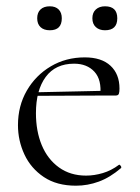

<svg xmlns="http://www.w3.org/2000/svg" viewBox="-20 -577 445 609"><path d="M221 12Q160 12 119 -15.5Q78 -43 57.5 -87Q37 -131 37 -180Q37 -241 65 -289.5Q93 -338 141 -366.5Q189 -395 249 -395Q302 -395 330.5 -368.5Q359 -342 359 -296Q359 -285 357 -279.5Q355 -274 347 -274H298Q303 -324 279.5 -349.5Q256 -375 215 -375Q156 -375 125 -333Q94 -291 94 -218Q94 -161 112.5 -116.5Q131 -72 167 -46Q203 -20 253 -20Q279 -20 306 -28Q333 -36 357 -54Q359 -56 362.5 -51.5Q366 -47 364 -44Q329 -14 293.5 -1Q258 12 221 12ZM81 -273 80 -284 310 -289V-274ZM138 -481Q119 -481 108.5 -491Q98 -501 98 -519Q98 -537 108.5 -547Q119 -557 138 -557Q156 -557 166 -547Q176 -537 176 -519Q176 -481 138 -481ZM313 -481Q295 -481 284 -491Q273 -501 273 -519Q273 -537 284 -547Q295 -557 313 -557Q352 -557 352 -519Q352 -481 313 -481Z"/></svg>

Font: Cormorant Light
Style: Regular
Weight: 300
Designer: Christian Thalmann (Catharsis Fonts)
Foundry: Catharsis Fonts
Version: Version 4.000